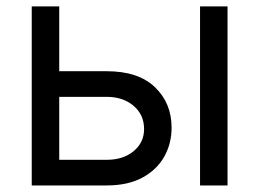

<svg xmlns="http://www.w3.org/2000/svg" viewBox="-20 -565 790 585"><path d="M149.1 -348H305.4Q401.3 -348 452.1 -299.4Q502.8 -250.7 502.8 -176.1Q502.8 -127.1 480.1 -87.2Q457.4 -47.2 413.4 -23.6Q369.3 0 305.4 0H76.7V-545.5H160.5V-78.1H305.4Q355.1 -78.1 387.1 -104.4Q419 -130.7 419 -171.9Q419 -215.2 387.1 -242.5Q355.1 -269.9 305.4 -269.9H149.1ZM589.5 0V-545.5H673.3V0Z"/></svg>

Font: InterMG
Style: Regular
Weight: 400
Designer: Rasmus Andersson
Foundry: rsms
Version: Version 3.019;December 26, 2023;FontCreator 15.0.0.2955 64-b